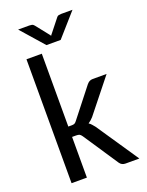

<svg xmlns="http://www.w3.org/2000/svg" viewBox="-158 -934 772 1011"><g transform="rotate(-20 227.5 -428.0)"><path d="M62.5 0ZM148.4 -694.3V-286.1H168Q177.2 -286.1 182.9 -288.6Q188.5 -291 194.8 -299.3L321.8 -460.9Q328.6 -468.8 335.9 -473.1Q343.3 -477.5 354.5 -477.5H432.6L282.7 -289.6Q275.9 -282.2 269 -276.1Q262.2 -270 254.4 -265.1Q262.7 -259.8 269.3 -252.2Q275.9 -244.6 282.7 -236.3L442.4 0H365.2Q355 0 347.2 -3.7Q339.4 -7.3 333 -16.1L202.6 -211.9Q195.8 -221.7 189.7 -224.9Q183.6 -228 170.4 -228H148.4V0H62.5V-694.3ZM74.7 -856.4H137.2Q143.1 -856.4 150.9 -855Q158.7 -853.5 164.6 -845.7L221.2 -774.4L227.1 -766.1Q228 -768.6 229.5 -770.3Q231 -772 232.9 -774.4L289.1 -845.2Q294.9 -853.5 303 -855Q311 -856.4 316.4 -856.4H379.4L266.6 -728.5H187Z"/></g></svg>

Font: Carlito
Style: Regular
Weight: 400
Designer: Lukasz Dziedzic
Foundry: tyPoland Lukasz Dziedzic
Version: Version 1.104